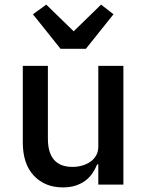

<svg xmlns="http://www.w3.org/2000/svg" viewBox="-20 -802 640 834"><path d="M407 -88H402Q394 -68 381.5 -49.5Q369 -31 351 -17.5Q333 -4 309 4Q285 12 253 12Q175 12 127 -39Q79 -90 79 -184V-516H188V-200Q188 -77 295 -77Q316 -77 336 -82.5Q356 -88 372 -99Q388 -110 397.5 -126.5Q407 -143 407 -166V-516H516V0H407ZM243 -590 123 -740 181 -782 300 -666 419 -782 473 -740 353 -590Z"/></svg>

Font: IBM Plaex Mono Medium
Style: Regular
Weight: 500
Designer: Mike Abbink, Paul van der Laan, Pieter van Rosmalen
Foundry: Bold Monday
Version: Version 2.003